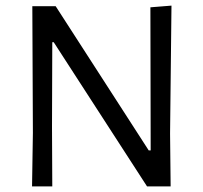

<svg xmlns="http://www.w3.org/2000/svg" viewBox="-20 -663 723 683"><path d="M585 -188 587 0H503L171 -513H166L165 -211L166 0H94L97 -190L95 -641H178L509 -128H516L515 -637L590 -643Z"/></svg>

Font: Alegreya Sans
Style: Regular
Weight: 400
Designer: Juan Pablo del Peral
Foundry: Huerta Tipografica
Version: Version 2.008; ttfautohint (v1.6)